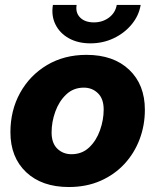

<svg xmlns="http://www.w3.org/2000/svg" viewBox="-20 -751 633 783"><path d="M260.7 11.7Q150.9 11.7 86.7 -48.8Q22.5 -109.4 22.5 -211.9Q22.5 -300.8 62 -372.3Q101.6 -443.8 171.6 -485.6Q241.7 -527.3 332.5 -527.3Q442.9 -527.3 506.8 -466.6Q570.8 -405.8 570.8 -303.2Q570.8 -239.7 549.3 -182.9Q527.8 -126 487.3 -82.3Q446.8 -38.6 389.4 -13.4Q332 11.7 260.7 11.7ZM271.5 -122.1Q314.5 -122.1 343.8 -149.9Q373 -177.7 387.9 -220Q402.8 -262.2 402.8 -304.2Q402.8 -348.1 379.4 -370.8Q356 -393.6 321.8 -393.6Q279.3 -393.6 250 -365.7Q220.7 -337.9 205.6 -295.9Q190.4 -253.9 190.4 -210.9Q190.4 -167 213.9 -144.5Q237.3 -122.1 271.5 -122.1ZM348.6 -574.2Q297.9 -574.2 260.7 -595Q223.6 -615.7 206.1 -651.4Q188.5 -687 195.8 -731H292.5Q287.1 -699.2 306.9 -679.4Q326.7 -659.7 362.8 -659.7Q398.4 -659.7 424.6 -679.4Q450.7 -699.2 456.1 -731H553.7Q546.4 -687 516.8 -651.4Q487.3 -615.7 443.6 -595Q399.9 -574.2 348.6 -574.2Z"/></svg>

Font: Inter Display ExtraBold
Style: Italic
Weight: 800
Italic angle: -9.39999°
Designer: Rasmus Andersson
Foundry: rsms
Version: Version 4.000;git-a52131595